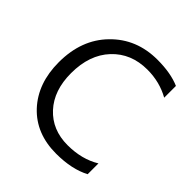

<svg xmlns="http://www.w3.org/2000/svg" viewBox="-194 -853 1006 1006"><g transform="rotate(45 309.5 -350.0)"><path d="M568 -29Q491 12 375 12Q226 12 136 -84Q46 -181 46 -337Q46 -505 147 -608Q248 -712 403 -712Q502 -712 568 -683V-596Q493 -638 402 -638Q282 -638 207 -558Q132 -478 132 -342Q132 -214 202 -138Q272 -62 386 -62Q491 -62 568 -109Z"/></g></svg>

Font: A_ThatdaokhamC
Style: Regular
Weight: 400
Designer: Rangsiwut Chaisin
Foundry: Rangsiwut Chaisin
Version: Version 1.000